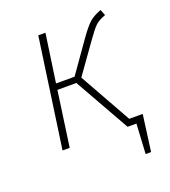

<svg xmlns="http://www.w3.org/2000/svg" viewBox="-125 -623 758 857"><g transform="rotate(-20 253.5 -194.5)"><path d="M405 -31H469L446 142H420L428 0H386L238 -262H148L111 0H77L151 -520H185L152 -291H240L345 -440Q375 -482 395 -500Q415 -518 451 -531L462 -503Q429 -491 413 -475.5Q397 -460 366 -416L267 -277Z"/></g></svg>

Font: Fira Sans UltraLight
Style: Italic
Weight: 200
Italic angle: -8°
Designer: Carrois Corporate & Edenspiekermann AG
Foundry: Carrois Corporate GbR & Edenspiekermann AG
Version: Version 4.203;PS 004.203;hotconv 1.0.88;makeotf.lib2.5.64775